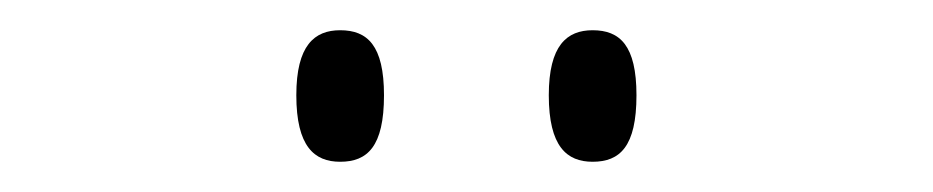

<svg xmlns="http://www.w3.org/2000/svg" viewBox="-20 -759 617 127"><path d="M372 -652C390 -652 401 -662 401 -696C401 -729 390 -739 372 -739C355 -739 343 -729 343 -696C343 -662 355 -652 372 -652ZM205 -652C223 -652 234 -662 234 -696C234 -729 223 -739 205 -739C188 -739 176 -729 176 -696C176 -662 188 -652 205 -652Z"/></svg>

Font: Noto Serif Lao ExtraLight
Style: Regular
Weight: 200
Designer: Monotype Design Team
Foundry: Monotype Imaging Inc.
Version: Version 2.003